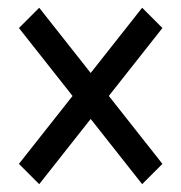

<svg xmlns="http://www.w3.org/2000/svg" viewBox="-20 -552 463 490"><path d="M80.1 -82 28.3 -133.8 342.8 -532.2 394.5 -480.5ZM342.8 -82 28.3 -480.5 80.1 -532.2 394.5 -133.8Z"/></svg>

Font: Reddit Sans Condensed
Style: Regular
Weight: 400
Designer: Stephen Hutchings
Foundry: Reddit
Version: Version 1.014